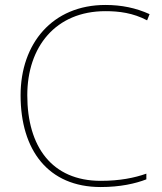

<svg xmlns="http://www.w3.org/2000/svg" viewBox="-20 -744 654 774"><path d="M405 -699C460 -699 516 -692 573 -662L583 -687C528 -712 470 -724 405 -724C191 -724 63 -568 63 -360C63 -139 174 10 386 10C465 10 526 -4 570 -21V-44C522 -27 463 -15 386 -15C189 -15 90 -153 90 -360C90 -555 204 -699 405 -699Z"/></svg>

Font: Noto Sans Syriac Eastern Thin
Style: Regular
Weight: 100
Designer: Patrick Giasson and the Monotype Design Team
Foundry: Monotype Imaging Inc.
Version: Version 3.001